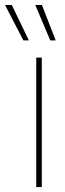

<svg xmlns="http://www.w3.org/2000/svg" viewBox="-74 -755 261 775"><path d="M72.3 0V-522.5H94.7V0ZM128.9 -591.8 68.4 -734.9H95.2L150.9 -591.8ZM20.5 -591.8 -53.7 -734.9H-26.4L42.5 -591.8Z"/></svg>

Font: Inter 28pt Thin
Style: Regular
Weight: 250
Designer: Rasmus Andersson
Foundry: rsms
Version: Version 4.001;git-66647c0bb